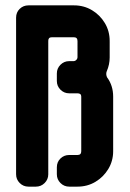

<svg xmlns="http://www.w3.org/2000/svg" viewBox="-20 -696 483 716"><path d="M402 -132Q402 -96 384 -66Q366 -36 336 -18Q306 0 269 0H238Q219 0 205.5 -13.5Q192 -27 192 -46V-72Q192 -92 205.5 -105Q219 -118 238 -118H269Q283 -118 283 -132V-336Q283 -348 269 -348H238Q219 -348 205.5 -361.5Q192 -375 192 -394V-422Q192 -441 205.5 -454.5Q219 -468 238 -468H254Q260 -468 264.5 -472.5Q269 -477 269 -483V-543Q269 -557 256 -557H173Q160 -557 160 -544V-46Q160 -27 146.5 -13.5Q133 0 114 0H86Q67 0 53.5 -13.5Q40 -27 40 -46V-630Q40 -650 53.5 -663Q67 -676 86 -676H256Q293 -676 323 -658Q353 -640 371 -610Q389 -580 389 -543V-482Q389 -455 378 -430Q374 -420 379 -408Q402 -377 402 -336Z"/></svg>

Font: Monomaniac One
Style: Regular
Weight: 400
Version: Version 1.000; ttfautohint (v1.8.3)